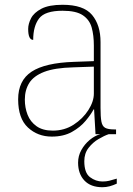

<svg xmlns="http://www.w3.org/2000/svg" viewBox="-20 -562 557 804"><path d="M197 10Q138 10 97 -28Q56 -66 56 -146Q56 -225 112.5 -262Q169 -299 290 -303L373 -306V-371Q373 -414 364 -446.5Q355 -479 327 -498Q299 -517 242 -517Q168 -517 143.5 -484.5Q119 -452 119 -395Q98 -395 98 -441Q98 -462 110 -485.5Q122 -509 153.5 -525.5Q185 -542 242 -542Q330 -542 365.5 -499.5Q401 -457 401 -386V-110Q401 -73 404.5 -53.5Q408 -34 420 -27Q432 -20 459 -20H466V0H380L374 -104H372Q361 -83 338.5 -56Q316 -29 281 -9.5Q246 10 197 10ZM201 -15Q250 -15 288.5 -40Q327 -65 350 -101Q373 -137 373 -170V-283L287 -280Q209 -278 165 -261Q121 -244 102.5 -214.5Q84 -185 84 -145Q84 -111 95.5 -81.5Q107 -52 133 -33.5Q159 -15 201 -15ZM409 222Q360 222 333.5 194Q307 166 307 119Q307 91 320.5 66.5Q334 42 355.5 24Q377 6 400 0H435Q417 6 393 20Q369 34 351 57Q333 80 333 113Q333 162 357 180Q381 198 409 198Q425 198 437 195Q449 192 469 186V207Q454 214 439 218Q424 222 409 222Z"/></svg>

Font: Noto Serif Tamil Thin
Style: Regular
Weight: 100
Designer: Indian Type Foundry, Tom Grace, and the Monotype Design Team
Foundry: Monotype Imaging Inc.
Version: Version 2.004; ttfautohint (v1.8.4.7-5d5b)